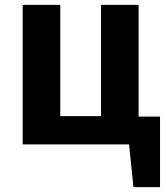

<svg xmlns="http://www.w3.org/2000/svg" viewBox="-20 -592 679 787"><path d="M548 -114V-572H394V-116H227V-572H73V0H509L527 175H636V-114Z"/></svg>

Font: Glow Sans SC Normal
Style: Bold
Weight: 700
Designer: Ryoko NISHIZUKA (kana, bopomofo & ideographs); Paul D. Hunt (Latin, Greek & Cyrillic); Sandoll Communications, Soo-young
Version: Version 0.93